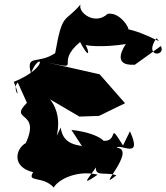

<svg xmlns="http://www.w3.org/2000/svg" viewBox="-20 -790 747 863"><path d="M365 -108C395 -156 267 -104 253 -217C203 -115 284 -248 204 -344L337 -266L425 -269L542 -326L428 -456L193 -509C362 -474 219 -501 340 -601C405 -479 368 -622 341 -601C347 -579 454 -577 546 -592C546 -592 472 -492 586 -499L703 -583C728 -535 623 -531 683 -618C723 -581 641 -643 544 -661C583 -626 531 -739 464 -728C407 -674 329 -734 342 -770C270 -685 261 -739 228 -551C148 -498 96 -549 119 -461C162 -567 208 -490 42 -422C84 -322 30 -393 60 -419L101 -328C16 -242 165 -297 96 -147C49 -121 32 -39 129 -16C99 32 171 -2 222 53C237 21 322 -28 419 -5C297 80 452 -58 422 -81C386 20 443 -23 503 -2C401 81 599 -118 505 -126C519 -147 624 -69 564 -200L533 -136C455 -261 528 -131 420 -162C477 -128 445 -191 301 -206Z"/></svg>

Font: Asimov Silicon
Style: Regular
Weight: 400
Designer: Google
Version: Version 2.000980; 2014